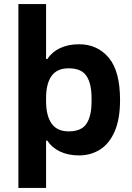

<svg xmlns="http://www.w3.org/2000/svg" viewBox="-20 -757 651 950"><path d="M71 173V-737H208V-465H214Q237 -500 277.5 -519Q318 -538 371 -538Q462 -538 518 -471.5Q574 -405 574 -262Q574 -168 547.5 -107Q521 -46 475 -17Q429 12 371 12Q318 12 277.5 -7Q237 -26 214 -61H208V173ZM320 -107Q383 -107 408 -145Q433 -183 433 -254V-272Q433 -343 408 -381Q383 -419 320 -419Q262 -419 235 -381Q208 -343 208 -272V-256Q208 -185 235 -146Q262 -107 320 -107Z"/></svg>

Font: Archivo VF Beta
Style: Regular
Weight: 400
Designer: Hector Gatti
Foundry: Omnibus-Type
Version: Version 1.002